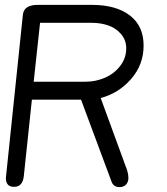

<svg xmlns="http://www.w3.org/2000/svg" viewBox="-20 -761 679 782"><path d="M3.9 -36.1 73.2 -701.2Q77.6 -741.2 133.8 -741.2H354Q452.6 -741.2 508.8 -698.2Q564.9 -655.3 564.9 -575.2Q564.9 -497.6 513.9 -439.2Q462.9 -380.9 390.1 -361.8L498 -66.9Q502.9 -50.8 502.9 -38.1V-32.2Q501.5 -17.1 492.2 -8.1Q482.9 1 466.8 1Q443.4 1 435.1 -19L310.1 -355H109.9L77.1 -44.9Q72.8 0 37.1 0Q3.9 0 3.9 -36.1ZM355 -668H143.1L117.2 -428.2H329.1Q370.1 -428.2 407.7 -444.6Q445.3 -460.9 469.7 -492.7Q494.1 -524.4 494.1 -564Q494.1 -598.6 472.4 -623Q450.7 -647.5 420.2 -657.7Q389.6 -668 355 -668Z"/></svg>

Font: BPreplay
Style: Italic
Weight: 400
Italic angle: -6°
Designer: Magenta/George Triantafyllakos
Foundry: Magenta/George Triantafyllakos
Version: Version 1.00